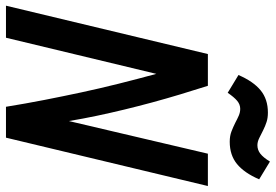

<svg xmlns="http://www.w3.org/2000/svg" viewBox="-172 -782 946 659"><g transform="rotate(90 301.5 -453.0)"><path d="M-8 0 158 -693H267Q282 -646 296.5 -598Q311 -550 324 -502Q337 -454 348.5 -406.5Q360 -359 370 -311.5Q380 -264 388 -216L500 -693H611L445 0H339Q328 -68 315.5 -132Q303 -196 289.5 -259Q276 -322 260 -386Q244 -450 226 -516L102 0ZM291 -761 230 -798Q252 -849 282.5 -874Q313 -899 359 -899Q377 -899 391 -894.5Q405 -890 419 -883Q433 -876 446 -869.5Q459 -863 471 -863Q487 -863 500 -873Q513 -883 527 -906L588 -869Q566 -818 535.5 -793Q505 -768 459 -768Q439 -768 423.5 -774Q408 -780 394 -787Q381 -794 369.5 -799Q358 -804 346 -804Q331 -804 318.5 -793.5Q306 -783 291 -761Z"/></g></svg>

Font: Ubuntu Sans Mono SemiBold
Style: Italic
Weight: 600
Italic angle: -13.5°
Monospace: yes
Designer: Dalton Maag Ltd
Foundry: Dalton Maag Ltd
Version: Version 1.006